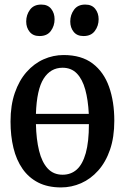

<svg xmlns="http://www.w3.org/2000/svg" viewBox="-20 -808 546 839"><path d="M247 11Q189 11 147.2 -10.2Q105.5 -31.5 78.5 -70.2Q51.5 -109 38.8 -161.5Q26 -214 26 -277Q26 -348 44.8 -402.2Q63.5 -456.5 96.2 -493.5Q129 -530.5 170.8 -549Q212.5 -567.5 258 -567.5Q336 -567.5 384.8 -530.5Q433.5 -493.5 456.5 -428.8Q479.5 -364 479.5 -280.5Q479.5 -208.5 460.8 -154Q442 -99.5 409.2 -62.8Q376.5 -26 334.5 -7.5Q292.5 11 247 11ZM253.5 -44.5Q290 -44.5 315.5 -67.2Q341 -90 354.8 -139Q368.5 -188 368.5 -265.5H137Q138.5 -199 150.8 -149.2Q163 -99.5 188.2 -72Q213.5 -44.5 253.5 -44.5ZM137 -310.5H368Q365 -371.5 352.5 -416.8Q340 -462 315.8 -487Q291.5 -512 253.5 -512Q201 -512 170.8 -464.5Q140.5 -417 137 -310.5ZM152 -650.5Q124.5 -650.5 109.5 -669Q94.5 -687.5 94.5 -714Q94.5 -743 111 -765.5Q127.5 -788 160 -788H161Q189 -788 203.8 -769.2Q218.5 -750.5 218.5 -724Q218.5 -695 202.2 -672.8Q186 -650.5 153 -650.5ZM344.5 -650.5Q316.5 -650.5 301.8 -669Q287 -687.5 287 -714Q287 -743 303.5 -765.5Q320 -788 352 -788H353Q381.5 -788 396.2 -769.2Q411 -750.5 411 -724Q411 -695 394.5 -672.8Q378 -650.5 345.5 -650.5Z"/></svg>

Font: Merriweather 24pt SemiCondensed
Style: Regular
Weight: 400
Width: 4
Designer: Eben Sorkin
Foundry: Eben Sorkin
Version: Version 2.100